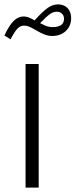

<svg xmlns="http://www.w3.org/2000/svg" viewBox="-22 -850 342 870"><path d="M153.3 -560.1V0H93.8V-560.1ZM134.8 -757.8Q172.4 -799.3 194.8 -814.7Q217.3 -830.1 240.7 -830.1Q268.1 -830.1 284.2 -813.2Q300.3 -796.4 300.3 -768.1Q300.3 -732.4 276.4 -709.7Q252.4 -687 214.4 -687Q197.8 -687 180.9 -693.1Q164.1 -699.2 138.7 -714.4Q119.6 -725.6 108.6 -729.7Q97.7 -733.9 87.4 -733.9Q70.8 -733.9 57.9 -721.2Q44.9 -708.5 25.9 -671.9L-2 -689Q19 -734.4 39.6 -754.9Q60.1 -775.4 85.4 -775.4Q95.2 -775.4 105.2 -772Q115.2 -768.6 134.8 -757.8ZM159.7 -745.1Q179.2 -734.9 191.2 -731Q203.1 -727.1 215.3 -727.1Q268.1 -727.1 268.1 -764.6Q268.1 -779.3 259 -788.1Q250 -796.9 234.9 -796.9Q220.2 -796.9 205.3 -786.9Q190.4 -776.9 159.7 -745.1Z"/></svg>

Font: Estedad-FD Light
Style: Regular
Weight: 300
Designer: Amin Abedi
Version: Version 7.3